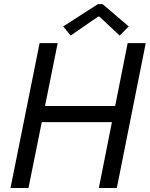

<svg xmlns="http://www.w3.org/2000/svg" viewBox="-20 -934 744 954"><path d="M176.8 -719.7H266.6L203.6 -407.2H552.2L614.3 -719.7H704.1L560.5 0H471.2L536.1 -327.1H187.5L121.6 0H32.2ZM293.9 -802.7 466.8 -913.6H489.7L619.6 -802.7L574.7 -757.3L473.6 -851.6H467.8L331.1 -757.3Z"/></svg>

Font: Reddit Sans Chocolate
Style: Italic
Weight: 400
Italic angle: -11.25°
Designer: Stephen Hutchings
Version: Version 1.013